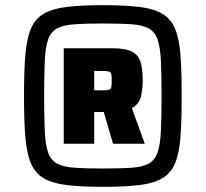

<svg xmlns="http://www.w3.org/2000/svg" viewBox="-20 -716 797 744"><path d="M379 8Q294 8 237.5 1Q181 -6 148 -26Q115 -46 99 -85Q83 -124 78 -187Q73 -250 73 -344Q73 -438 78 -501Q83 -564 99 -603Q115 -642 148 -662Q181 -682 237.5 -689Q294 -696 379 -696Q465 -696 521 -689Q577 -682 610 -662Q643 -642 659 -603Q675 -564 679.5 -501Q684 -438 684 -344Q684 -250 679.5 -187Q675 -124 659 -85Q643 -46 610 -26Q577 -6 521 1Q465 8 379 8ZM379 -63Q447 -63 489.5 -66Q532 -69 556 -82Q580 -95 590.5 -125Q601 -155 603.5 -208Q606 -261 606 -344Q606 -427 603.5 -480Q601 -533 590.5 -563Q580 -593 556 -606Q532 -619 489.5 -622Q447 -625 379 -625Q312 -625 269 -622Q226 -619 201.5 -606Q177 -593 166.5 -563Q156 -533 153.5 -480Q151 -427 151 -344Q151 -261 153.5 -208Q156 -155 166.5 -125Q177 -95 201.5 -82Q226 -69 269 -66Q312 -63 379 -63ZM227 -159V-529H415Q467 -529 492 -515.5Q517 -502 525 -474.5Q533 -447 533 -405Q533 -368 525.5 -340Q518 -312 491 -297L541 -159H418L382 -282H345V-159ZM345 -366H379Q394 -366 401.5 -368Q409 -370 411 -377.5Q413 -385 413 -403Q413 -420 411.5 -428Q410 -436 403 -438.5Q396 -441 378 -441H345Z"/></svg>

Font: Saira Thin Black
Style: Regular
Weight: 900
Version: Version 1.101